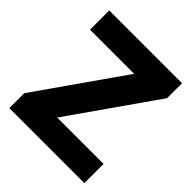

<svg xmlns="http://www.w3.org/2000/svg" viewBox="-194 -848 981 981"><g transform="rotate(45 297.0 -357.0)"><path d="M569 0H27V-108L354 -575H35V-714H561V-606L234 -139H569Z"/></g></svg>

Font: Noto Sans Gujarati ExtraBold
Style: Regular
Weight: 800
Designer: Jelle Bosma - Monotype Design Team, Universal Thirst
Foundry: Monotype Imaging Inc.
Version: Version 2.106; ttfautohint (v1.8.4.7-5d5b)